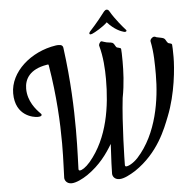

<svg xmlns="http://www.w3.org/2000/svg" viewBox="-60 -927 1047 1051"><g transform="rotate(-5 463.0 -402.0)"><path d="M335 -12C335 -33 340 -112 340 -227C340 -343 335 -497 311 -676C310 -691 302 -697 286 -697C281 -697 276 -697 270 -696C131 -675 15 -572 15 -455C15 -329 117 -315 137 -315C152 -315 160 -318 160 -325C160 -328 158 -330 155 -333C131 -357 88 -405 88 -474C88 -526 116 -579 212 -595L218 -596C222 -596 222 -593 223 -588C251 -420 258 -272 258 -159C258 -64 253 2 253 30C253 42 263 63 291 63C315 63 352 45 380 26C451 -23 492 -81 523 -133C518 -53 516 15 516 30C516 42 525 63 554 63C579 63 613 45 643 26C774 -62 821 -190 847 -256C895 -376 907 -517 907 -577C907 -616 906 -634 905 -645C902 -656 887 -650 881 -659C873 -668 872 -678 863 -683C853 -688 844 -688 823 -693C818 -696 814 -697 811 -697C800 -697 787 -683 789 -673C802 -612 802 -545 802 -490C802 -354 774 -167 662 -44C635 -15 608 -3 597 -3C592 -3 590 -6 590 -12C590 -31 594 -241 610 -378C625 -455 627 -526 627 -577C627 -616 626 -634 625 -645C625 -655 604 -652 599 -659C592 -668 590 -678 581 -683C570 -688 555 -685 534 -693C529 -694 525 -697 521 -697C513 -697 504 -679 507 -673C524 -612 528 -545 528 -489C528 -340 504 -168 399 -44C374 -15 353 -3 342 -3C337 -3 335 -6 335 -12ZM658 -751C650 -759 604 -813 580 -855C575 -864 571 -867 564 -867C559 -867 555 -864 550 -859C499 -792 475 -769 464 -756C461 -752 459 -749 459 -746C459 -742 461 -740 466 -740C468 -740 471 -741 474 -742C489 -748 535 -774 559 -798C597 -755 634 -742 645 -739C648 -738 651 -737 654 -737C659 -737 663 -740 663 -743C663 -745 661 -748 658 -751Z"/></g></svg>

Font: Engagement
Style: Regular
Weight: 400
Designer: Astigmatic (AOETI)
Foundry: Astigmatic (AOETI)
Version: Version 1.000